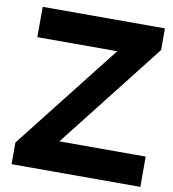

<svg xmlns="http://www.w3.org/2000/svg" viewBox="-82 -802 789 874"><g transform="rotate(10 312.5 -365.0)"><path d="M29.8 -100.1 414.1 -589.8H44.9V-730H609.9V-629.9L226.1 -140.1H625V0H29.8Z"/></g></svg>

Font: Miedinger*
Style: Bold
Weight: 700
Version: Version 001.000